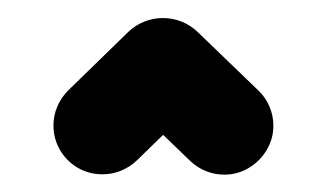

<svg xmlns="http://www.w3.org/2000/svg" viewBox="-20 -539 371 218"><path d="M164.8 -518.5Q180 -518.5 192.8 -511.1Q205.6 -503.7 213 -490.9Q220.4 -478.1 220.4 -463Q220.4 -451.5 215.9 -441.3Q211.5 -431.1 203.7 -423.3L135.2 -356.7Q127.4 -349.3 117.4 -345.2Q107.4 -341.1 96.3 -341.1Q81.1 -341.1 68.3 -348.5Q55.6 -355.9 48.1 -368.7Q40.7 -381.5 40.7 -396.7Q40.7 -408.1 45.2 -418.3Q49.6 -428.5 57.4 -436.3L125.9 -503Q133.7 -510.4 143.7 -514.4Q153.7 -518.5 164.8 -518.5ZM109.6 -463Q109.6 -477.8 117.2 -490.6Q124.8 -503.3 137.6 -510.9Q150.4 -518.5 165.2 -518.5Q176.3 -518.5 186.3 -514.4Q196.3 -510.4 204.1 -503L273.3 -436.3Q281.5 -428.5 285.9 -418.1Q290.4 -407.8 290.4 -396.3Q290.4 -381.5 282.8 -368.7Q275.2 -355.9 262.4 -348.3Q249.6 -340.7 234.8 -340.7Q223.7 -340.7 213.7 -344.8Q203.7 -348.9 195.9 -356.3L126.7 -423Q118.5 -430.7 114.1 -441.1Q109.6 -451.5 109.6 -463Z"/></svg>

Font: 26F Galaxy Sans
Style: Regular
Weight: 400
Designer: C₂₉H₂₅N₃O₅
Version: Version 1.100;FEAKit 1.0